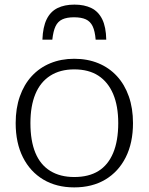

<svg xmlns="http://www.w3.org/2000/svg" viewBox="-20 -802 645 833"><path d="M303 -782Q260 -782 229.5 -767Q199 -752 182.5 -718.5Q166 -685 164 -630H207Q211 -667 221 -688Q231 -709 250.5 -718Q270 -727 301 -727Q333 -727 352.5 -718Q372 -709 382 -688Q392 -667 395 -630H441Q440 -685 423.5 -718.5Q407 -752 376.5 -767Q346 -782 303 -782ZM557 -268Q557 -182 525.5 -119.5Q494 -57 437 -23Q380 11 302 11Q225 11 168 -23Q111 -57 79.5 -119.5Q48 -182 48 -268Q48 -332 66 -383.5Q84 -435 117.5 -471.5Q151 -508 198 -527.5Q245 -547 302 -547Q360 -547 407 -527.5Q454 -508 487.5 -471.5Q521 -435 539 -383.5Q557 -332 557 -268ZM112 -268Q112 -191 133.5 -139Q155 -87 198 -60.5Q241 -34 302 -34Q365 -34 407 -60Q449 -86 471 -138.5Q493 -191 493 -268Q493 -342 471 -394Q449 -446 407 -473.5Q365 -501 302 -501Q241 -501 198 -473.5Q155 -446 133.5 -394Q112 -342 112 -268Z"/></svg>

Font: Roboto Serif 20pt ExtraLight
Style: Regular
Weight: 250
Version: Version 1.008